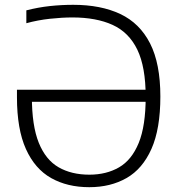

<svg xmlns="http://www.w3.org/2000/svg" viewBox="-20 -769 742 798"><path d="M351 9Q260 9 192.5 -29Q125 -67 87.8 -149.5Q50.5 -232 50.5 -365V-396H607.5V-346H89L112.5 -367Q112.5 -246.5 141.2 -175.5Q170 -104.5 223.5 -73.8Q277 -43 351.5 -43Q422 -43 474.8 -73.5Q527.5 -104 556.5 -174.8Q585.5 -245.5 585.5 -366.5Q585.5 -490.5 550.8 -562.5Q516 -634.5 448 -665.5Q380 -696.5 281 -696.5Q238 -696.5 187.5 -691Q137 -685.5 89.5 -672.5V-726Q138.5 -738.5 187 -743.8Q235.5 -749 284.5 -749Q399 -749 480 -710.8Q561 -672.5 603.8 -588.5Q646.5 -504.5 646.5 -368Q646.5 -233.5 609.5 -150.2Q572.5 -67 506 -29Q439.5 9 351 9Z"/></svg>

Font: Encode Sans SC Condensed Thin Light
Style: Regular
Weight: 300
Version: Version 3.002